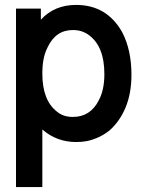

<svg xmlns="http://www.w3.org/2000/svg" viewBox="-20 -555 596 780"><path d="M45 205V-520H146V-475Q201 -535 289 -535Q415 -535 477 -423Q514 -351 514 -252Q514 -177 491 -120.5Q468 -64 426 -26Q385 7 334 18Q324 20 312.5 21Q301 22 290 22Q210 22 152 -29V205ZM276 -433Q206 -433 173 -362Q162 -340 157 -314.5Q152 -289 152 -256Q152 -147 212 -101Q237 -80 276 -80Q347 -80 381 -147Q404 -189 404 -254Q404 -365 343 -411Q315 -433 276 -433Z"/></svg>

Font: Ekushey Bangla
Style: Bold
Weight: 700
Designer: Al Mamun Sumon
Foundry: Al Mamun Sumon
Version: Version 1.0